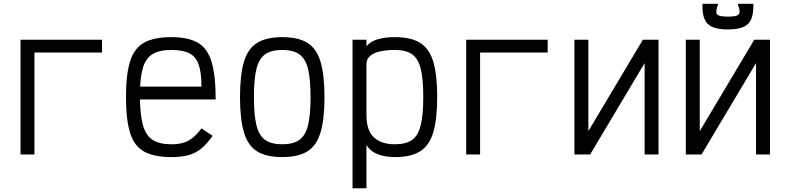

<svg xmlns="http://www.w3.org/2000/svg" viewBox="-20 -832 4240 1034"><path d="M90.5 0V-618H529.5V-549H113.5L165.5 -601V0Z M902.5 14Q810 14 756.5 -15.5Q703 -45 680.8 -116Q658.5 -187 658.5 -309Q658.5 -432 680.8 -502.5Q703 -573 756.5 -602.5Q810 -632 902.5 -632Q994 -632 1046 -601.5Q1098 -571 1119.8 -497.5Q1141.5 -424 1141.5 -296.5H687.5V-365.5H1065Q1065 -440.5 1050.2 -483.5Q1035.5 -526.5 1000 -544.8Q964.5 -563 902.5 -563Q838 -563 801.2 -540.5Q764.5 -518 749 -464.8Q733.5 -411.5 733.5 -318Q733.5 -218.5 749 -161Q764.5 -103.5 801.2 -79.2Q838 -55 902.5 -55Q939.5 -55 966.8 -63Q994 -71 1017.2 -89.5Q1040.5 -108 1065 -140.5L1125 -100.5Q1094.5 -57 1064 -32Q1033.5 -7 995.2 3.5Q957 14 902.5 14Z M1500 14Q1414.5 14 1364.8 -16.8Q1315 -47.5 1293.8 -118.8Q1272.5 -190 1272.5 -309Q1272.5 -429 1293.8 -499.8Q1315 -570.5 1364.8 -601.2Q1414.5 -632 1500 -632Q1586 -632 1635.5 -601.2Q1685 -570.5 1706.2 -499.8Q1727.5 -429 1727.5 -309Q1727.5 -190 1706.2 -118.8Q1685 -47.5 1635.5 -16.8Q1586 14 1500 14ZM1500 -55Q1558.5 -55 1591.8 -78.2Q1625 -101.5 1638.8 -157Q1652.5 -212.5 1652.5 -309Q1652.5 -406.5 1638.8 -461.5Q1625 -516.5 1591.8 -539.8Q1558.5 -563 1500 -563Q1441.5 -563 1408.2 -539.8Q1375 -516.5 1361.2 -461.5Q1347.5 -406.5 1347.5 -309Q1347.5 -212.5 1361.2 -157Q1375 -101.5 1408.2 -78.2Q1441.5 -55 1500 -55Z M1878.5 182V-618H1953.5V-583.5Q1977.5 -610.5 2016.5 -621.2Q2055.5 -632 2107 -632Q2193 -632 2242.5 -601.2Q2292 -570.5 2313.2 -500.2Q2334.5 -430 2334.5 -310Q2334.5 -190 2313.2 -119Q2292 -48 2242.5 -17Q2193 14 2107 14Q2055 14 2015.8 -0.8Q1976.5 -15.5 1953.5 -50.5V182ZM2107 -55Q2165.5 -55 2198.8 -78.2Q2232 -101.5 2245.8 -157.5Q2259.5 -213.5 2259.5 -310Q2259.5 -406.5 2245.8 -461.8Q2232 -517 2198.8 -540Q2165.5 -563 2107 -563Q2062 -563 2027.2 -555.2Q1992.5 -547.5 1973 -530.8Q1953.5 -514 1953.5 -486.5V-213.5Q1953.5 -128.5 1993.8 -91.8Q2034 -55 2107 -55Z M2490.5 0V-618H2929.5V-549H2513.5L2565.5 -601V0Z M3073.5 0V-618H3148.5V0H3073.5L3442 -618H3526.5V0H3451.5V-618H3526.5L3158 0Z M3673.5 0V-618H3748.5V0H3673.5L4042 -618H4126.5V0H4051.5V-618H4126.5L3758 0ZM3899 -673.5Q3820.5 -673.5 3790.5 -704.2Q3760.5 -735 3763 -811.5H3848Q3832 -769.5 3840.8 -756Q3849.5 -742.5 3899 -742.5Q3933.5 -742.5 3948.2 -748.2Q3963 -754 3963 -769Q3963 -784 3952.5 -811.5H4037Q4039.5 -735 4009.5 -704.2Q3979.5 -673.5 3899 -673.5Z"/></svg>

Font: Victor Mono Thin
Style: Regular
Weight: 100
Monospace: yes
Designer: Rune Bjørnerås
Version: Version 1.561;gftools[0.9.30]